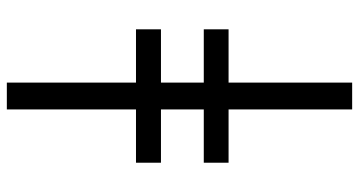

<svg xmlns="http://www.w3.org/2000/svg" viewBox="-262 -538 1040 556"><g transform="rotate(90 258.0 -260.0)"><path d="M64.9 -401.9H219.2V-759.8H296.9V-401.9H451.2V-330.1H296.9V-206.1H451.2V-133.8H296.9V240.2H219.2V-133.8H64.9V-206.1H219.2V-330.1H64.9Z"/></g></svg>

Font: NotoSans
Style: Regular
Weight: 400
Designer: Monotype Design team
Foundry: Monotype Imaging Inc.
Version: Version 1.04